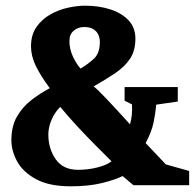

<svg xmlns="http://www.w3.org/2000/svg" viewBox="-20 -651 685 675"><path d="M229 4Q152 4 106 -21.5Q60 -47 40 -84Q20 -121 20 -158Q20 -207 39.5 -241Q59 -275 90 -299Q121 -323 155 -341Q123 -384 106 -419Q89 -454 89 -488Q89 -529 108.5 -556.5Q128 -584 157.5 -600.5Q187 -617 219.5 -624Q252 -631 278 -631Q328 -631 368 -618Q408 -605 432 -579.5Q456 -554 456 -515Q456 -473 437.5 -445Q419 -417 386 -394.5Q353 -372 309 -347Q320 -340 354.5 -303.5Q389 -267 437 -214Q442 -231 443.5 -248Q445 -265 444 -284L418 -297V-345H605V-294L529 -283Q527 -255 520 -221Q513 -187 492 -148L563 -73L645 -50V0H449L411 -32Q385 -19 338.5 -7.5Q292 4 229 4ZM254 -54Q290 -54 323 -62.5Q356 -71 372 -84Q348 -108 316.5 -139.5Q285 -171 252.5 -206Q220 -241 192 -275Q180 -264 170.5 -248Q161 -232 155.5 -214Q150 -196 150 -178Q150 -128 176 -91Q202 -54 254 -54ZM263 -410Q292 -427 311.5 -446Q331 -465 331 -504Q331 -517 326 -528.5Q321 -540 309 -548Q297 -556 276 -556Q254 -556 239 -543Q224 -530 224 -507Q224 -479 236 -453Q248 -427 263 -410Z"/></svg>

Font: Manuale ExtraBold
Style: Regular
Weight: 800
Version: Version 1.002